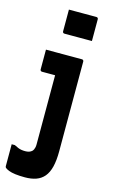

<svg xmlns="http://www.w3.org/2000/svg" viewBox="-150 -847 647 1100"><g transform="rotate(15 173.5 -297.0)"><path d="M259.6 -538Q263.6 -538 265.7 -536.5Q267.8 -535 269.2 -532.9Q270.6 -530.8 270.6 -527Q270.6 -476.2 270.6 -426.1Q270.6 -376 270.6 -325.4Q270.6 -274.8 270.6 -222Q270.6 -169.3 270.6 -113.3Q270.6 -57.3 270.6 4.7Q270.6 59.2 261.3 97Q251.9 134.7 232.8 157.3Q213.6 179.9 185.4 189.9Q157.2 200 118.7 200Q86.3 200 62.1 196.9Q38 193.7 22.9 187.8Q7.8 181.9 0.2 175.1Q-0.8 173.1 -1.8 171.2Q-2.8 169.3 -2.8 167.1Q-2.8 135.9 -2.8 101.3Q-2.8 66.7 -2.8 36.4H16Q29.3 43.4 39.7 47.5Q50 51.7 60.2 53.2Q70.4 54.8 82.4 54.8Q95.7 54.8 105.3 51.4Q114.9 47.9 121.6 41.9Q126.2 37.2 129.1 31.2Q131.9 25.3 133.6 17.6Q135.2 9.9 135.2 0.5Q135.2 -65.5 135.2 -120.3Q135.2 -175.1 135.2 -223Q135.2 -271 135.2 -316.4Q135.2 -361.7 135.2 -409.8H128.5Q123.7 -409.8 115.1 -409.8Q106.4 -409.8 96 -409.8Q85.7 -409.8 75.7 -409.8Q65.8 -409.8 57.6 -409.8Q52.7 -409.8 49.7 -412.9Q46.6 -416 46.6 -420.8Q46.6 -450.3 46.6 -479.4Q46.6 -508.5 46.6 -538Q81.5 -538 111.8 -538Q142.1 -538 168 -538Q194 -538 217 -538Q240 -538 259.6 -538ZM114.3 -793.6Q133.5 -793.6 154 -793.6Q174.4 -793.6 195.7 -793.6Q217 -793.6 237.5 -793.6Q257.9 -793.6 277.2 -793.6Q282.2 -793.6 285.2 -790.6Q288.2 -787.6 288.2 -782.6V-653.8Q268.9 -653.8 248.5 -653.8Q228 -653.8 206.7 -653.8Q185.4 -653.8 165 -653.8Q144.5 -653.8 125.3 -653.8Q120.3 -653.8 117.3 -656.8Q114.3 -659.8 114.3 -664.8Z"/></g></svg>

Font: Recursive Sans Linear Light
Style: Regular
Weight: 300
Version: Version 1.085